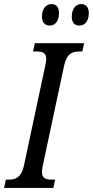

<svg xmlns="http://www.w3.org/2000/svg" viewBox="-52 -927 458 947"><path d="M340 -801C362 -801 386 -817 386 -863C386 -893 370 -907 348 -907C320 -907 302 -881 302 -845C302 -815 316 -801 340 -801ZM194 -801C215 -801 239 -817 239 -863C239 -893 224 -907 202 -907C173 -907 155 -881 155 -845C155 -815 170 -801 194 -801ZM-32 0H211L220 -41H201C174 -41 155 -48 155 -78C155 -87 156 -97 159 -110L264 -602C277 -662 303 -673 339 -673H354L363 -714H120L111 -673H130C156 -673 176 -667 176 -636C176 -627 174 -616 171 -602L66 -110C54 -52 25 -41 -8 -41H-23Z"/></svg>

Font: Noto Serif ExtraCondensed
Style: Italic
Weight: 400
Width: 2
Italic angle: -12°
Designer: Monotype Design Team
Foundry: Monotype Imaging Inc.
Version: Version 2.014